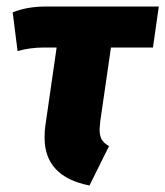

<svg xmlns="http://www.w3.org/2000/svg" viewBox="-20 -552 508 590"><path d="M288 -179Q286 -159 286 -154Q286 -135 292.5 -123.5Q299 -112 315 -103L255 18Q117 -9 117 -129Q117 -151 119 -163L154 -406H115Q72 -406 34 -395L19 -514Q63 -532 122 -532H468L450 -406H321Z"/></svg>

Font: Fira Sans Condensed ExtraBold
Style: Italic
Weight: 800
Width: 3
Italic angle: -8°
Designer: bBox Type GmbH & Carrois Corporate GbR & Edenspiekermann AG
Foundry: bBox Type GmbH & Carrois Corporate GbR & Edenspiekermann AG
Version: Version 4.301